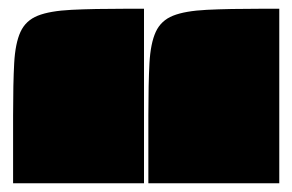

<svg xmlns="http://www.w3.org/2000/svg" viewBox="-20 -720 670 440"><path d="M310 -700V-300H10V-455Q10 -529 12.5 -575Q15 -621 27 -647Q39 -673 66.5 -684Q94 -695 144 -697.5Q194 -700 273 -700ZM620 -700V-300H320V-455Q320 -529 322.5 -575Q325 -621 337 -647Q349 -673 376.5 -684Q404 -695 454 -697.5Q504 -700 583 -700Z"/></svg>

Font: Badeen Display
Style: Regular
Weight: 400
Version: Version 1.000; ttfautohint (v1.8.4.7-5d5b)